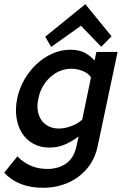

<svg xmlns="http://www.w3.org/2000/svg" viewBox="-82 -703 648 916"><path d="M383.8 -4.9Q374 42 350.1 78.6Q326.2 115.2 291.5 140.6Q256.8 166 214.4 179.4Q171.9 192.9 124 192.9Q4.9 192.9 -62 121.1L1 43Q59.1 103 144 103Q195.8 103 232.9 77.4Q270 51.8 282.2 -2.9L293 -51.8Q255.9 -24.9 223.9 -12Q191.9 1 153.8 1Q109.9 1 76.4 -17.6Q43 -36.1 22.9 -68.1Q2.9 -100.1 -3.4 -142.6Q-9.8 -185.1 0 -232.9Q9.8 -280.8 34.4 -323.5Q59.1 -366.2 93 -397.7Q127 -429.2 168.5 -447.5Q210 -465.8 253.9 -465.8Q292 -465.8 319.1 -452.9Q346.2 -439.9 369.1 -414.1L377.9 -455.1H479ZM352.1 -334Q338.9 -354 312.5 -364.5Q286.1 -375 258.8 -375Q202.1 -375 158 -335Q113.8 -294.9 101.1 -232.9Q94.2 -202.1 98.1 -176Q102.1 -149.9 115 -130.9Q127.9 -111.8 149.4 -100.8Q170.9 -89.8 199.2 -89.8Q226.1 -89.8 256.6 -100.8Q287.1 -111.8 310.1 -131.8ZM450.2 -529.8 400.9 -480 304.2 -580.1 162.1 -479 133.8 -527.8 325.2 -683.1Z"/></svg>

Font: Anonymous Pro
Style: Bold Italic
Weight: 700
Italic angle: -12°
Monospace: yes
Designer: Mark Simonson
Version: Version 1.003